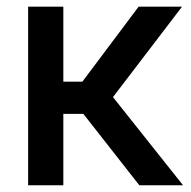

<svg xmlns="http://www.w3.org/2000/svg" viewBox="-20 -550 567 570"><path d="M63.5 -530.3H168V-307.6H224.6L391.6 -530.3H520.5L315.4 -261.7L523.4 0H393.6L227.5 -211.9H168V0H63.5Z"/></svg>

Font: Pretendard Std Medium
Style: Regular
Weight: 500
Designer: Base glyphs from Inter by Rasmus Andersson; Hangeul glyphs from Noto Sans CJK(Source Han Sans) by Jang Soo-young and Kan
Foundry: Kil Hyung-jin
Version: Version 1.309